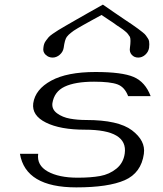

<svg xmlns="http://www.w3.org/2000/svg" viewBox="-20 -812 706 832"><path d="M393.6 -500Q508.8 -500 559.1 -478.5Q609.4 -457 632.8 -395.5H535.2Q520.5 -434.6 489.3 -446.3Q458 -458 387.7 -458Q305.7 -458 260.3 -436.5Q214.8 -415 207 -364.3Q204.1 -337.9 227.5 -320.8Q251 -303.7 283.2 -297.9Q315.4 -292 353.5 -292Q493.2 -292 552.2 -247.1Q611.3 -202.1 603.5 -146.5V-145.5Q591.8 -62.5 520.5 -31.2Q449.2 0 310.5 0Q90.8 0 66.4 -145.5H145.5Q138.7 -95.7 187 -68.8Q235.4 -42 316.4 -42Q374 -42 414.1 -49.3Q454.1 -56.6 484.4 -81.1Q514.6 -105.5 520.5 -146.5Q535.2 -250 347.7 -250Q241.2 -250 179.2 -280.8Q117.2 -311.5 124 -364.3Q132.8 -424.8 201.7 -462.4Q270.5 -500 393.6 -500ZM425.8 -792Q450.2 -775.4 476.1 -757.3Q502 -739.3 517.6 -729Q533.2 -718.8 551.3 -706.5Q569.3 -694.3 578.1 -687.5Q586.9 -680.7 597.7 -672.4Q608.4 -664.1 612.3 -658.2Q616.2 -652.3 620.6 -646Q625 -639.6 626 -633.3Q627 -627 627 -620.1Q627 -613.3 626 -604.5Q623 -586.9 609.4 -574.7Q595.7 -562.5 579.1 -562.5Q561.5 -562.5 550.8 -574.7Q540 -586.9 543 -604.5Q547.9 -640.6 543 -652.3Q540 -656.2 538.1 -659.2Q536.1 -662.1 534.2 -665Q532.2 -668 528.3 -671.4Q524.4 -674.8 521.5 -677.2Q518.6 -679.7 512.2 -684.6Q505.9 -689.5 501 -692.4Q496.1 -695.3 486.3 -702.1Q476.6 -709 469.2 -714.4Q461.9 -719.7 446.3 -729.5Q430.7 -739.3 419.9 -747.1Q399.4 -736.3 376 -723.1Q352.5 -710 341.8 -704.1Q331.1 -698.2 317.9 -690.4Q304.7 -682.6 299.8 -679.2Q294.9 -675.8 288.1 -670.4Q281.2 -665 277.8 -661.6Q274.4 -658.2 269.5 -652.3Q260.7 -640.6 255.9 -604.5Q252.9 -586.9 238.8 -574.7Q224.6 -562.5 208 -562.5Q190.4 -562.5 177.7 -574.7Q165 -586.9 168 -604.5Q168.9 -614.3 171.4 -621.6Q173.8 -628.9 179.7 -636.7Q185.5 -644.5 190.4 -650.4Q195.3 -656.2 208.5 -665.5Q221.7 -674.8 232.9 -681.6Q244.1 -688.5 266.1 -701.2Q288.1 -713.9 307.6 -725.1Q327.1 -736.3 360.8 -755.4Q394.5 -774.4 425.8 -792Z"/></svg>

Font: okolaks
Style: RegularItalic
Weight: 500
Italic angle: -8°
Version: Version 000.6.0